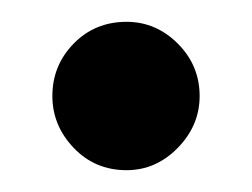

<svg xmlns="http://www.w3.org/2000/svg" viewBox="-20 -150 231 176"><path d="M96 6Q67 6 47.5 -14.5Q28 -35 28 -62Q28 -90 47.5 -110Q67 -130 96 -130Q123 -130 143 -110Q163 -90 163 -62Q163 -35 143 -14.5Q123 6 96 6Z"/></svg>

Font: Dosis
Style: Bold
Weight: 700
Designer: EdgarTolentino, PabloImpallari, IginoMarini
Foundry: EdgarTolentino, PabloImpallari, IginoMarini
Version: Version 3.001; ttfautohint (v1.8.2)